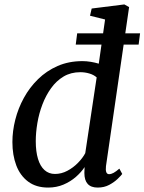

<svg xmlns="http://www.w3.org/2000/svg" viewBox="-20 -837 652 867"><path d="M458.5 -86.5Q456.5 -68.5 460 -59.5Q463.5 -50.5 472.5 -50.5Q482 -50.5 493 -56.5Q504 -62.5 519 -75.5L532 -51.5Q526.5 -44 511.2 -29.2Q496 -14.5 473.2 -2.2Q450.5 10 421 10Q391 10 376 -6.5Q361 -23 361 -56L362 -82.5Q347.5 -60 323 -38.5Q298.5 -17 266.8 -3.5Q235 10 197.5 10Q143 10 107 -17Q71 -44 53.5 -90.2Q36 -136.5 36 -195.5Q36 -245 49 -296.5Q62 -348 87.8 -395Q113.5 -442 151.8 -479.5Q190 -517 240.2 -539Q290.5 -561 352.5 -561Q370.5 -561 390 -557.8Q409.5 -554.5 426 -549.5L454.5 -749L386.5 -766L394 -798.5L541.5 -817L563 -805ZM416.5 -487.5Q403 -499.5 383.2 -505.2Q363.5 -511 342.5 -511Q300 -511 267.2 -491.5Q234.5 -472 210.8 -439Q187 -406 171.5 -365.2Q156 -324.5 148.8 -281.5Q141.5 -238.5 141.5 -199.5Q141.5 -153 151.5 -119.8Q161.5 -86.5 181 -69Q200.5 -51.5 228 -51.5Q257.5 -51.5 284.2 -65.8Q311 -80 332.2 -101.8Q353.5 -123.5 365 -145.5ZM328.5 -686.5H612.5L606 -635.5H322Z"/></svg>

Font: Merriweather 36pt
Style: Italic
Weight: 400
Italic angle: -7.8°
Version: Version 2.101